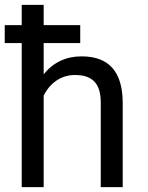

<svg xmlns="http://www.w3.org/2000/svg" viewBox="-21 -770 608 790"><path d="M309.1 -666.5H158.7V-750H68.4V-666.5H-1.5V-592.8H68.4V0H158.7V-376.5C183.6 -427.2 229 -461.4 287.6 -461.4C359.9 -461.4 393.1 -425.8 393.6 -349.6V0H483.9V-349.1C482.9 -475.1 426.8 -538.1 314.9 -538.1C251 -538.1 198.7 -513.7 158.7 -464.4V-592.8H309.1Z"/></svg>

Font: Roboto
Style: Regular
Weight: 400
Designer: Google
Version: Version 2.137; 2017